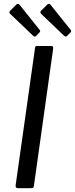

<svg xmlns="http://www.w3.org/2000/svg" viewBox="-20 -982 391 1002"><path d="M247.5 -742Q260.2 -742 257.2 -726.6L157.3 -14.3Q156 -4.8 153.1 -2.4Q150.3 0 139.8 0H75.2Q65.8 0 63.3 -4.3Q60.8 -8.6 61.8 -16.5L162.7 -730.8Q163.9 -738.2 166 -740.1Q168 -742 173.9 -742ZM66.3 -959.3Q69.7 -962.4 74.6 -961.6Q79.6 -960.7 81.4 -957.9L185.8 -827.5Q188.7 -824.9 189.4 -821.2Q190.2 -817.4 186.8 -813.3L168.1 -794.3Q164 -789.7 160.1 -791.3Q156.1 -792.8 151.2 -796.9L37 -905.9Q23.5 -916.1 32.5 -925.2ZM228 -959.3Q231.4 -962.4 236.3 -961.6Q241.3 -960.7 243.1 -957.9L347.6 -827.5Q350.4 -824.9 351.2 -820.8Q351.9 -816.7 348.6 -813.3L329.9 -794.3Q325.8 -789.7 321.8 -791.3Q317.8 -792.8 312.9 -796.9L198.8 -905.9Q185.3 -916.9 194.3 -925.9Z"/></svg>

Font: Libre Franklin Thin
Style: Italic
Weight: 100
Italic angle: -8°
Designer: Pablo Impallari, Rodrigo Fuenzalida, Nhung Nguyen
Foundry: Impallari Type
Version: Version 3.000